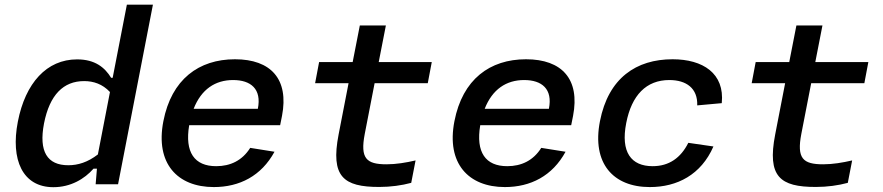

<svg xmlns="http://www.w3.org/2000/svg" viewBox="-20 -785 3760 818"><path d="M56 -266.5C24.5 -104.5 76 12.5 207.5 12.5C281 12.5 340 -22.5 378.5 -66.5H393L387.5 0H483L631.5 -765H520.5L460 -453.5H453.5C426.5 -497.5 385 -532 308.5 -532C179 -532 88 -431.5 56 -266.5ZM167.5 -259C191.5 -381.5 250.5 -439.5 338.5 -439.5C378.5 -439.5 416.5 -427 448.5 -393L397 -127C353.5 -93.5 312 -81 271 -81C181.5 -81 144.5 -139 167.5 -259Z M676 -268.5C641 -89 735.5 12 891 12C1000.5 12 1093.5 -35.5 1149.5 -138.5L1046 -155C1012 -101 961.5 -77 901 -77C808.5 -77 766.5 -136 786 -251.5H1173.5L1181.5 -291.5C1211.5 -447.5 1134.5 -532.5 981 -532.5C827 -532.5 710.5 -447 676 -268.5ZM805 -321.5C837.5 -404.5 897 -444 973 -444C1048.5 -444 1095.5 -406 1078.5 -321.5Z M1596.5 11.5C1644 11.5 1691.5 5 1732 -6L1750.5 -101.5C1709.5 -92 1667.5 -85 1627 -85C1540.5 -85 1514 -110 1534 -214.5L1576 -430.5H1802.5L1819.5 -520.5H1593.5L1624 -676.5H1513L1482.5 -520.5H1339.5L1322.5 -430.5H1465L1422.5 -211.5C1388 -33 1442.5 12 1596.5 11.5Z M1916 -268.5C1881 -89 1975.5 12 2131 12C2240.5 12 2333.5 -35.5 2389.5 -138.5L2286 -155C2252 -101 2201.5 -77 2141 -77C2048.5 -77 2006.5 -136 2026 -251.5H2413.5L2421.5 -291.5C2451.5 -447.5 2374.5 -532.5 2221 -532.5C2067 -532.5 1950.5 -447 1916 -268.5ZM2045 -321.5C2077.5 -404.5 2137 -444 2213 -444C2288.5 -444 2335.5 -406 2318.5 -321.5Z M3019.5 -161 2912.5 -176.5C2880.5 -112.5 2830.5 -77 2760.5 -77C2669 -77 2623.5 -136.5 2648 -261C2671 -379.5 2733.5 -444 2831.5 -444C2904 -444 2953 -409 2950.5 -336L3055 -345.5C3068 -472.5 2974.5 -532.5 2845.5 -532.5C2691 -532.5 2572 -453 2536 -268.5C2501 -89 2592.5 12 2748.5 12C2865 12 2967 -40.5 3019.5 -161Z M3456.5 11.5C3504 11.5 3551.5 5 3592 -6L3610.5 -101.5C3569.5 -92 3527.5 -85 3487 -85C3400.5 -85 3374 -110 3394 -214.5L3436 -430.5H3662.5L3679.5 -520.5H3453.5L3484 -676.5H3373L3342.5 -520.5H3199.5L3182.5 -430.5H3325L3282.5 -211.5C3248 -33 3302.5 12 3456.5 11.5Z"/></svg>

Font: Monaspace Neon Medium
Style: Italic
Weight: 500
Italic angle: -11°
Designer: Riley Cran & the Lettermatic Team
Foundry: Lettermatic
Version: Version 1.200 (Monaspace Neon)